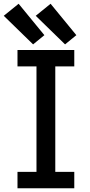

<svg xmlns="http://www.w3.org/2000/svg" viewBox="-28 -1001 480 1021"><path d="M65 0H367V-87H266V-648H367V-735H65V-648H166V-87H65ZM318 -765 378 -814 241 -981 162 -917ZM148 -765 208 -814 71 -981 -8 -917Z"/></svg>

Font: Iosevka Sparkle Medium
Style: Regular
Weight: 500
Designer: Belleve Invis
Foundry: Belleve Invis
Version: Version 4.5.0; ttfautohint (v1.8.3)